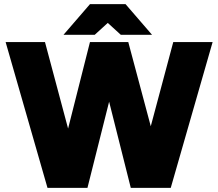

<svg xmlns="http://www.w3.org/2000/svg" viewBox="-20 -902 1048 922"><path d="M625 0 812 -700H1001L800 0ZM208 0 7 -700H196L383 0ZM235 0 412 -700H576L400 0ZM608 0 432 -700H596L783 0ZM560 -735 413 -869V-882H583L710 -735ZM285 -735 412 -882H582V-869L435 -735Z"/></svg>

Font: Figtree Black
Style: Regular
Weight: 900
Designer: Erik Kennedy
Foundry: Erik Kennedy
Version: Version 2.001;gftools[0.9.30]